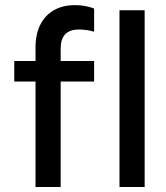

<svg xmlns="http://www.w3.org/2000/svg" viewBox="-20 -748 662 768"><path d="M37.1 -503.9H122.1V-558.6Q122.1 -610.8 141.1 -648.9Q160.2 -687 195.8 -707.3Q231.4 -727.5 280.3 -727.5Q320.8 -727.5 356.4 -713.9V-621.1Q327.6 -629.9 295.9 -629.9Q258.8 -629.9 240.7 -610.8Q222.7 -591.8 222.7 -553.7V-503.9H356.4V-421.9H222.7V0H122.1V-421.9H37.1ZM458 -707H558.6V0H458Z"/></svg>

Font: Wanted Sans Medium
Style: Regular
Weight: 500
Designer: Original Design by Kil Hyung-jin and Kang Hanbin, Wanted Lab, Inc; Hangeul from Source Han Sans by Jang Soo-young and Ka
Foundry: Wanted Lab, Inc.
Version: Version 1.001